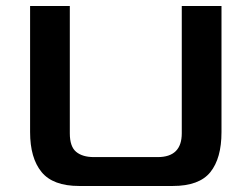

<svg xmlns="http://www.w3.org/2000/svg" viewBox="-20 -608 836 638"><path d="M80 -169V-588H212V-165Q212 -121 233 -103.5Q254 -86 292 -86H504Q584 -86 584 -165V-588H716V-169Q716 -82 679 -36Q642 10 554 10H243Q156 10 118 -36.5Q80 -83 80 -169Z"/></svg>

Font: Gold
Style: Regular
Weight: 400
Designer: jaiki
Version: Version 1.000